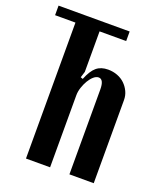

<svg xmlns="http://www.w3.org/2000/svg" viewBox="-139 -784 729 868"><g transform="rotate(20 225.0 -350.0)"><path d="M334 -654H206V-459L197 -430L208 -426Q225 -469 246.5 -487Q268 -505 302 -505Q326 -505 347 -497Q368 -489 383 -474.5Q398 -460 407 -441Q416 -422 416 -400V0H299V-408Q299 -457 274 -457Q262 -457 250 -446.5Q238 -436 228.5 -420Q219 -404 212.5 -384.5Q206 -365 206 -346V0H90V-654H-8V-700H334Z"/></g></svg>

Font: Moniqa ExtBd Paragraph
Style: Regular
Weight: 800
Designer: Rajesh Rajput
Foundry: Rajesh Rajput
Version: Version 1.000